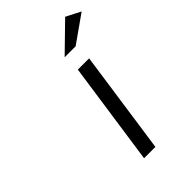

<svg xmlns="http://www.w3.org/2000/svg" viewBox="-224 -837 924 924"><g transform="rotate(-45 238.5 -375.0)"><path d="M189.9 0 266.1 -526.9H342.8L267.1 0ZM263.2 -613.8 402.8 -750 477.1 -711.9 337.9 -613.8Z"/></g></svg>

Font: Trueno Light
Style: Italic
Weight: 300
Designer: Julieta Ulanovsky
Foundry: Julieta Ulanovsky
Version: Version 3.001b | FøM Fix